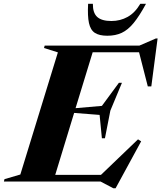

<svg xmlns="http://www.w3.org/2000/svg" viewBox="-70 -955 848 1010"><path d="M526.5 35.5 459 0H-49.5L-46.5 -12.5L37 -37L234.5 -679.5L161.5 -702.5L165 -715H663L749.5 -752.5H759L726 -500.5H707.5L661.5 -680H417.5L327.5 -386L466 -398L555.5 -519.5H571.5L510.5 -373L482 -227.5H466L454 -350.5L320 -361L220.5 -35H461L656 -222L672.5 -211.5L538 35.5ZM516 -844.5Q562.5 -844.5 601.2 -866Q640 -887.5 668 -935H698Q663 -870.5 633 -834Q603 -797.5 570.2 -782.2Q537.5 -767 494.5 -767Q452.5 -767 429.2 -782Q406 -797 398 -833.8Q390 -870.5 393.5 -935H418.5Q418 -887 441.5 -865.8Q465 -844.5 516 -844.5Z"/></svg>

Font: Newsreader 72pt
Style: Bold Italic
Weight: 700
Italic angle: -17°
Designer: Hugues Gentile
Foundry: Production Type
Version: Version 1.003; ttfautohint (v1.8.3)